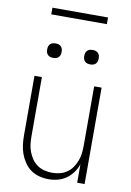

<svg xmlns="http://www.w3.org/2000/svg" viewBox="-98 -953 695 1020"><g transform="rotate(10 250.0 -442.5)"><path d="M238 8Q212 8 187 1.5Q162 -5 141.5 -19.5Q121 -34 106.5 -55.5Q92 -77 83.5 -100.5Q75 -124 72 -149.5Q69 -175 69 -200V-520H109V-200Q109 -179 111.5 -158Q114 -137 121.5 -117.5Q129 -98 141 -80.5Q153 -63 170.5 -51Q188 -39 208.5 -34Q229 -29 250 -29Q271 -29 291.5 -34Q312 -39 329.5 -51Q347 -63 359 -80.5Q371 -98 378.5 -117.5Q386 -137 388.5 -158Q391 -179 391 -200V-520H431V0H391V-100Q383 -76 368 -55Q353 -34 332.5 -19.5Q312 -5 287.5 1.5Q263 8 238 8ZM350 -631Q342 -631 334.5 -633Q327 -635 321 -641Q315 -647 313 -654.5Q311 -662 311 -670Q311 -678 313 -685.5Q315 -693 321 -699Q327 -705 334.5 -707Q342 -709 350 -709Q358 -709 365.5 -707Q373 -705 379 -699Q385 -693 387 -685.5Q389 -678 389 -670Q389 -662 387 -654.5Q385 -647 379 -641Q373 -635 365.5 -633Q358 -631 350 -631ZM150 -631Q142 -631 134.5 -633Q127 -635 121 -641Q115 -647 113 -654.5Q111 -662 111 -670Q111 -678 113 -685.5Q115 -693 121 -699Q127 -705 134.5 -707Q142 -709 150 -709Q158 -709 165.5 -707Q173 -705 179 -699Q185 -693 187 -685.5Q189 -678 189 -670Q189 -662 187 -654.5Q185 -647 179 -641Q173 -635 165.5 -633Q158 -631 150 -631ZM400 -857H100V-893H400Z"/></g></svg>

Font: Iosevka Term Curly Extralight
Style: Regular
Weight: 200
Designer: Belleve Invis
Foundry: Belleve Invis
Version: Version 32.3.0